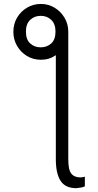

<svg xmlns="http://www.w3.org/2000/svg" viewBox="-20 -776 505 987"><path d="M48.7 -612.2Q48.7 -652.7 67.6 -685Q86.6 -717.3 118.8 -736.5Q150.9 -755.7 190.3 -755.7Q228.7 -755.7 260.5 -736.5Q292.3 -717.3 311.6 -685Q331 -652.7 331 -612.2V40.8Q330.6 96.6 346.4 116.3Q362.2 136 393.5 136Q397.4 136 404.8 134.9Q412.3 133.9 416.2 131.7V181.8Q409.4 186.1 394.2 188.4Q378.9 190.7 370.7 191.4Q314.6 190.7 290.7 152.5Q266.7 114.3 267 40.8V-492.2Q231.9 -468.4 190.3 -468.8Q150.6 -468.8 118.4 -488.3Q86.3 -507.8 67.5 -540.5Q48.7 -573.2 48.7 -612.2ZM189.3 -532.7Q221.2 -532.7 243.3 -552.6Q265.3 -572.4 265.3 -613.6Q265.3 -652.7 243.6 -673.7Q221.9 -694.6 189.3 -694.6Q157.3 -694.6 135.3 -674Q113.3 -653.4 113.3 -613.6Q113.3 -572.4 135.3 -552.6Q157.3 -532.7 189.3 -532.7Z"/></svg>

Font: Inter Extra Light BETA
Style: Regular
Weight: 200
Designer: Rasmus Andersson
Foundry: rsms
Version: Version 3.011;git-f93a4a705